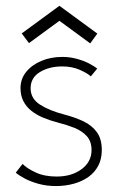

<svg xmlns="http://www.w3.org/2000/svg" viewBox="-20 -614 419 646"><path d="M189.5 -422.5Q215 -422.5 238 -416.2Q261 -410 279 -400.8Q297 -391.5 307 -383L285.5 -357Q274.5 -367.5 248.5 -379Q222.5 -390.5 189.5 -390.5Q145.5 -390.5 114.2 -371.5Q83 -352.5 83 -317Q83 -282.5 114.2 -262.2Q145.5 -242 195 -229Q232 -219.5 260.8 -205.8Q289.5 -192 306 -169.2Q322.5 -146.5 322.5 -109Q322.5 -79 310.5 -56.2Q298.5 -33.5 277.2 -18.5Q256 -3.5 228 4.2Q200 12 168 12Q137.5 12 110.8 4.8Q84 -2.5 64 -13Q44 -23.5 33 -33L56 -62.5Q69 -48.5 99 -34.2Q129 -20 170.5 -20Q221 -20 254.5 -44.8Q288 -69.5 288 -109Q288 -138.5 272 -156Q256 -173.5 230.5 -183.8Q205 -194 177 -201Q150 -208 126.8 -217.5Q103.5 -227 86 -240.8Q68.5 -254.5 58.8 -273.5Q49 -292.5 49 -317.5Q49 -348.5 68 -372Q87 -395.5 119 -409Q151 -422.5 189.5 -422.5ZM283.5 -468 180 -544 77.5 -469 53 -501.5 180 -594.5 307.5 -501Z"/></svg>

Font: League Spartan Thin Thin
Style: Regular
Weight: 250
Version: Version 2.002